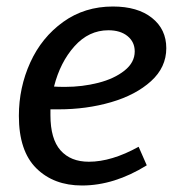

<svg xmlns="http://www.w3.org/2000/svg" viewBox="-20 -560 549 590"><path d="M135 -224V-206Q135 -133 166 -98Q197 -63 253 -63Q323 -63 406 -109L431 -52Q331 10 232 10Q145 10 91.5 -43Q38 -96 38 -204Q38 -291 73 -368Q108 -445 174 -492.5Q240 -540 327 -540Q403 -540 447 -505Q491 -470 491 -412Q491 -353 444 -310.5Q397 -268 321.5 -246Q246 -224 160 -224ZM146 -294Q157 -293 180 -293Q233 -293 282 -305.5Q331 -318 362.5 -343Q394 -368 394 -402Q394 -431 372 -449Q350 -467 313 -467Q253 -467 209 -418Q165 -369 146 -294Z"/></svg>

Font: Bitter Pro Medium
Style: Italic
Weight: 500
Italic angle: -9°
Designer: Sol Matas, and Bitter project Authors
Foundry: Sol Matas
Version: Version 1.010